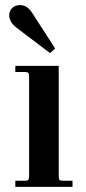

<svg xmlns="http://www.w3.org/2000/svg" viewBox="-20 -732 336 752"><path d="M16 -672C16 -654 27 -637 44 -624L176 -524L196 -542L107 -680C91 -705 76 -712 58 -712C34 -712 16 -696 16 -672ZM40 0H264V-24H226C214 -24 210 -28 210 -40V-474H40V-450H78C90 -450 94 -446 94 -434V-40C94 -28 90 -24 78 -24H40Z"/></svg>

Font: Old Standard
Style: Bold
Weight: 700
Designer: Alexey Kryukov <alexios@thessalonica.org.ru>
Version: Version 2.0.2